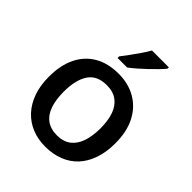

<svg xmlns="http://www.w3.org/2000/svg" viewBox="-213 -897 1038 1038"><g transform="rotate(45 306.0 -378.0)"><path d="M561 -271Q561 -204 543 -151.5Q525 -99 491.5 -63Q458 -27 410.5 -8.5Q363 10 305 10Q250 10 204 -8.5Q158 -27 124 -63Q90 -99 71 -151.5Q52 -204 52 -271Q52 -361 83 -423Q114 -485 171 -517.5Q228 -550 308 -550Q382 -550 439 -517.5Q496 -485 528.5 -423Q561 -361 561 -271ZM166 -271Q166 -212 180.5 -168.5Q195 -125 226.5 -101.5Q258 -78 307 -78Q355 -78 386 -101.5Q417 -125 432 -168.5Q447 -212 447 -271Q447 -331 432 -373Q417 -415 386 -438Q355 -461 306 -461Q232 -461 199 -411Q166 -361 166 -271ZM475 -756Q464 -742 444.5 -722Q425 -702 402.5 -680.5Q380 -659 357.5 -639.5Q335 -620 316 -606H243V-618Q258 -637 277 -663Q296 -689 315 -716.5Q334 -744 346 -766H475Z"/></g></svg>

Font: Noto Sans Oriya Medium
Style: Regular
Weight: 500
Version: Version 2.003